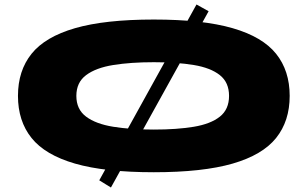

<svg xmlns="http://www.w3.org/2000/svg" viewBox="-20 -747 1370 855"><path d="M665 20Q447 20 314 -18.5Q181 -57 120.5 -132.5Q60 -208 60 -320Q60 -432 120.5 -507.5Q181 -583 314 -621.5Q447 -660 665 -660Q883 -660 1016 -621.5Q1149 -583 1209.5 -507.5Q1270 -432 1270 -320Q1270 -208 1209.5 -132.5Q1149 -57 1016 -18.5Q883 20 665 20ZM665 -170Q768 -170 843 -182.5Q918 -195 959 -227.5Q1000 -260 1000 -320Q1000 -380 959 -412.5Q918 -445 843 -457.5Q768 -470 665 -470Q562 -470 484.5 -457.5Q407 -445 363.5 -412.5Q320 -380 320 -320Q320 -260 363.5 -227.5Q407 -195 484.5 -182.5Q562 -170 665 -170ZM855 -727 909 -697 474 88 422 56Z"/></svg>

Font: Syne ExtraBold
Style: Regular
Weight: 800
Designer: Lucas Descroix
Foundry: Bonjour Monde
Version: Version 2.200; ttfautohint (v1.8.4)